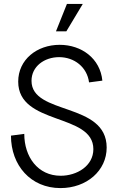

<svg xmlns="http://www.w3.org/2000/svg" viewBox="-20 -945 609 981"><path d="M289 16C423 16 525 -73 525 -191C525 -425 141 -355 141 -532C141 -606 207 -653 282 -653C360 -653 425 -602 435 -524L503 -533C492 -646 397 -716 285 -716C168 -716 73 -640 73 -528C73 -303 457 -369 457 -183C457 -97 373 -47 290 -47C173 -47 104 -144 104 -261L36 -252C36 -100 137 16 289 16ZM266 -785H319L403 -925H322Z"/></svg>

Font: Uncut Sans Book
Style: Regular
Weight: 350
Designer: Kasper Nordkvist
Foundry: UNCUT.wtf
Version: Version 1.304;Glyphs 3.2 (3246)